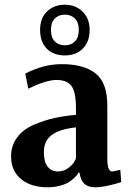

<svg xmlns="http://www.w3.org/2000/svg" viewBox="-20 -783 553 814"><path d="M314 -657Q314 -688 297.5 -704.5Q281 -721 255 -721Q229 -721 212.5 -704.5Q196 -688 196 -657Q196 -624 212 -607.5Q228 -591 255 -591Q282 -591 298 -607.5Q314 -624 314 -657ZM360 -656Q360 -606 331 -577Q302 -548 255 -548Q207 -548 178.5 -576.5Q150 -605 150 -656Q150 -706 179.5 -734.5Q209 -763 255 -763Q300 -763 330 -734Q360 -705 360 -656ZM302 -111V-243Q235 -236 200.5 -211.5Q166 -187 166 -137Q166 -97 182 -76.5Q198 -56 225 -56Q249 -56 268.5 -70Q288 -84 295 -98ZM100 -407 87 -471Q164 -511 242 -511Q336 -511 385.5 -471.5Q435 -432 435 -336V-109Q435 -56 456 -56L490 -63L494 -11Q425 11 383 11Q354 11 338 -3.5Q322 -18 317 -51H312Q311 -48 308.5 -44Q306 -40 295.5 -29.5Q285 -19 271.5 -10.5Q258 -2 234 4.5Q210 11 181 11Q111 11 69 -24Q27 -59 27 -120Q27 -167 53.5 -201.5Q80 -236 125.5 -255Q171 -274 212.5 -283Q254 -292 302 -296V-325Q302 -393 283 -418.5Q264 -444 219 -444Q198 -444 168.5 -435Q139 -426 120 -416Z"/></svg>

Font: ArsenalBold
Style: Bold
Weight: 700
Designer: Andrij Shevchenko
Foundry: Stairsfor.com
Version: Version 1.000